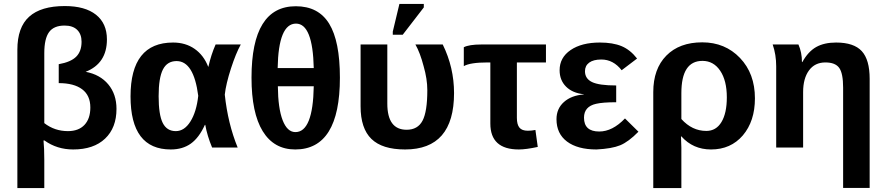

<svg xmlns="http://www.w3.org/2000/svg" viewBox="-20 -756 4539 984"><path d="M577 -198Q577 -101 518.5 -45.5Q460 10 355 10Q272 10 208 -36H203Q207 3 207 63V208H69V-501Q69 -616 129.5 -670.5Q190 -725 312 -725Q416 -725 472 -680.5Q528 -636 528 -554Q528 -431 419 -388Q493 -374 535 -323.5Q577 -273 577 -198ZM207 -484V-125Q260 -84 328 -84Q383 -84 413 -116Q443 -148 443 -205Q443 -267 401 -298.5Q359 -330 281 -330V-427Q343 -438 370.5 -465.5Q398 -493 398 -542Q398 -581 375.5 -603Q353 -625 311 -625Q256 -625 231.5 -591.5Q207 -558 207 -484Z M1032 -116H1030Q1000 -50 958 -20Q916 10 855 10Q649 10 649 -262Q649 -538 867 -538Q931 -538 977.5 -505.5Q1024 -473 1047 -414H1048Q1062 -476 1085 -528H1214Q1189 -483 1164 -406Q1138 -326 1132 -271Q1148 -122 1198 0H1067Q1042 -60 1032 -116ZM793 -263Q793 -168 814 -126Q835 -84 881 -84Q925 -84 956 -133.5Q987 -183 996 -265Q973 -443 885 -443Q837 -443 815 -400Q793 -357 793 -263Z M1722 -358Q1722 10 1493 10Q1384 10 1326.5 -83.5Q1269 -177 1269 -358Q1269 -724 1496 -724Q1612 -724 1667 -634.5Q1722 -545 1722 -358ZM1494 -79Q1584 -79 1588 -314H1404Q1405 -201 1428.5 -140Q1452 -79 1494 -79ZM1497 -635Q1407 -635 1403 -407H1588Q1583 -635 1497 -635Z M2307 -279Q2307 10 2056 10Q1939 10 1883.5 -44Q1828 -98 1828 -211V-528H1965V-225Q1965 -91 2064 -91Q2121 -91 2145.5 -137.5Q2170 -184 2170 -294Q2170 -351 2151 -417Q2133 -486 2109 -528H2249Q2307 -410 2307 -279ZM2044 -578H1993V-594L2027 -736H2152V-718Z M2493 -436H2480Q2389 -436 2357 -417V-514Q2385 -528 2446 -528H2778V-436H2629V-152Q2629 -118 2642 -102Q2655 -86 2685 -86Q2705 -86 2724 -90L2736 -3Q2676 10 2639 10Q2493 10 2493 -123Z M3051 -82Q3119 -82 3183 -149L3252 -81Q3201 -29 3158.5 -11.5Q3116 6 3037 10Q2940 10 2886 -30.5Q2832 -71 2832 -145Q2832 -199 2870 -233Q2908 -267 2972 -272V-273Q2914 -279 2881 -312Q2848 -345 2848 -396Q2848 -461 2904.5 -499.5Q2961 -538 3054 -538Q3121 -538 3165.5 -519.5Q3210 -501 3245 -456L3166 -396Q3123 -451 3062 -451Q3021 -451 2999.5 -435Q2978 -419 2978 -391Q2978 -353 3014 -335.5Q3050 -318 3138 -318V-232Q3069 -232 3035 -224Q2973 -210 2973 -153Q2973 -82 3051 -82Z M3849 -252Q3849 -135 3787 -62Q3725 10 3624 10Q3532 10 3472 -57H3470Q3472 -19 3472 0V208H3328V-284Q3328 -403 3395 -471Q3462 -539 3579 -539Q3696 -539 3772.5 -459Q3849 -379 3849 -252ZM3705 -257Q3705 -343 3671 -393.5Q3637 -444 3580 -444Q3472 -444 3472 -279V-146Q3527 -85 3600 -85Q3650 -85 3677.5 -130.5Q3705 -176 3705 -257Z M4437 207H4301V-307Q4301 -380 4281 -408Q4261 -436 4210 -436Q4156 -436 4126 -395Q4096 -354 4096 -284V0H3958V-416Q3958 -476 3940 -528H4072Q4090 -487 4090 -438H4092Q4122 -492 4163 -515Q4204 -538 4265 -538Q4356 -538 4396.5 -494Q4437 -450 4437 -352Z"/></svg>

Font: Libra Sans
Style: Bold
Weight: 700
Foundry: Context Ltd
Version: Version 1.000